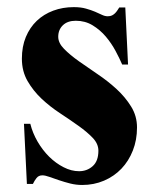

<svg xmlns="http://www.w3.org/2000/svg" viewBox="-20 -509 445 544"><path d="M368.2 -147.9Q368.2 -180.2 351.6 -207Q335 -233.9 310.3 -256.6Q285.6 -279.3 256.6 -298.8Q227.5 -318.4 202.9 -335.9Q178.2 -353.5 161.6 -370.4Q145 -387.2 145 -404.8Q145 -424.8 158.2 -437.5Q171.4 -450.2 194.8 -450.2Q221.2 -450.2 242.4 -437.3Q263.7 -424.3 279.8 -405.3Q295.9 -386.2 307.4 -364.7Q318.8 -343.3 326.2 -326.2H342.8L335 -487.8H317.9Q315.4 -483.9 312.5 -479.5Q309.6 -475.1 305.9 -471.4Q302.2 -467.8 297.4 -465.3Q292.5 -462.9 285.2 -462.9Q277.3 -462.9 268.8 -467Q260.3 -471.2 249.3 -475.8Q238.3 -480.5 223.6 -484.6Q209 -488.8 189 -488.8Q157.7 -488.8 130.9 -478.8Q104 -468.8 84.2 -450Q64.5 -431.2 53.2 -404.1Q42 -377 42 -342.8Q42 -307.1 58.1 -279.3Q74.2 -251.5 98.1 -229Q122.1 -206.5 150.4 -188Q178.7 -169.4 202.6 -152.3Q226.6 -135.3 242.7 -118.4Q258.8 -101.6 258.8 -82Q258.8 -52.7 242.7 -38.3Q226.6 -23.9 204.1 -23.9Q182.1 -23.9 160.2 -35.2Q138.2 -46.4 119.4 -64.9Q100.6 -83.5 86.4 -107.9Q72.3 -132.3 65.9 -158.2H47.9L56.2 12.2H73.2Q77.6 2.9 83.5 -4.6Q89.4 -12.2 100.1 -12.2Q107.9 -12.2 120.1 -7.8Q132.3 -3.4 147.5 1.7Q162.6 6.8 179.2 11Q195.8 15.1 212.9 15.1Q246.1 15.1 274.7 2.9Q303.2 -9.3 324 -31Q344.7 -52.7 356.4 -82.5Q368.2 -112.3 368.2 -147.9Z"/></svg>

Font: Galatia SIL
Style: Bold
Weight: 700
Designer: Development by SIL's NRSI team
Version: Version 2.1